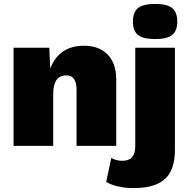

<svg xmlns="http://www.w3.org/2000/svg" viewBox="-20 -743 960 978"><path d="M657 -633Q657 -681 683 -702Q709 -723 770 -723Q831 -723 857 -702Q883 -681 883 -633Q883 -586 857 -565Q831 -544 770 -544Q709 -544 683 -565Q657 -586 657 -633ZM408 -510Q485 -510 528.5 -465Q572 -420 572 -338V0H370V-286Q370 -359 318 -359Q251 -359 251 -264V0H49V-500H231L236 -394Q281 -510 408 -510ZM871 -500V20Q871 123 820 169Q769 215 663 215Q576 215 521 184L547 61Q570 76 604 76Q669 76 669 2V-500Z"/></svg>

Font: Elaine Sans ExtraBold
Style: Regular
Weight: 800
Designer: Wei Huang
Foundry: Wei Huang
Version: Version 2.001;December 24, 2019;FontCreator 12.0.0.2547 64-b